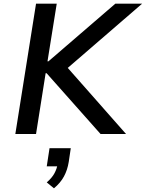

<svg xmlns="http://www.w3.org/2000/svg" viewBox="-20 -725 789 1039"><path d="M63 0 175 -705H287L237 -393H242L604 -705H749L316 -331L318 -390L662 0H524L232 -329H227L175 0ZM272 294 233 262Q261 238 274.5 213Q288 188 292 162L309 175H233L248 77H363L352 151Q345 195 326 230Q307 265 272 294Z"/></svg>

Font: Nunito Sans 7pt SemiBold
Style: Italic
Weight: 600
Italic angle: -9°
Designer: Vernon Adams
Foundry: Vernon Adams
Version: Version 3.101;gftools[0.9.27]